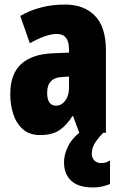

<svg xmlns="http://www.w3.org/2000/svg" viewBox="-20 -583 534 843"><path d="M266 -563Q349 -563 397 -513.5Q445 -464 445 -363V0H328L301 -73H298Q271 -31 239.5 -10.5Q208 10 156 10Q109 10 80 -16Q51 -42 38 -83Q25 -124 25 -169Q25 -258 72.5 -301.5Q120 -345 211 -349L283 -352V-366Q283 -434 230 -434Q183 -434 111 -393L69 -513Q110 -537 159.5 -550Q209 -563 266 -563ZM253 -245Q187 -242 187 -176Q187 -119 226 -119Q250 -119 266.5 -141Q283 -163 283 -198V-247ZM383 93Q383 109 394 121Q405 133 424 133Q438 133 447 129.5Q456 126 463 122V225Q451 230 432 235Q413 240 388 240Q324 240 292.5 210.5Q261 181 261 129Q261 95 280 57Q299 19 350 -17L433 0Q402 33 392.5 52.5Q383 72 383 93Z"/></svg>

Font: Noto Sans Sinhala ExtraCondensed Black
Style: Regular
Weight: 900
Width: 2
Designer: Jelle Bosma - Monotype Design Team
Foundry: Monotype Imaging Inc.
Version: Version 2.006; ttfautohint (v1.8.4.7-5d5b)